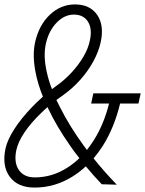

<svg xmlns="http://www.w3.org/2000/svg" viewBox="-36 -834 656 868"><path d="M120 14Q44 14 8 -35Q-28 -84 -11 -163Q-2 -203 29 -251Q60 -299 108 -349Q132 -374 158 -397Q135 -454 125 -506Q110 -581 122 -640Q139 -719 188.5 -766.5Q238 -814 303 -814Q371 -814 403.5 -766.5Q436 -719 419 -642Q410 -601 386.5 -557.5Q363 -514 328 -474.5Q293 -435 251 -405Q235 -394 219 -382Q227 -365 236 -348Q278 -264 343 -175Q350 -166 357 -156Q374 -178 390 -203Q434 -274 457 -366H376L386 -412H600L590 -366H507Q481 -258 429 -175Q409 -144 387 -118Q435 -58 492 1L424 -1Q386 -41 352 -82Q324 -56 292 -36Q212 14 120 14ZM179 -350Q164 -337 150 -323Q104 -279 75 -236Q46 -193 38 -156Q26 -100 49 -66Q72 -32 121 -32Q201 -32 270 -77Q298 -95 323 -119Q301 -146 282 -174Q220 -262 180 -347Q179 -348 179 -350ZM199 -431Q207 -437 215 -443Q254 -470 286.5 -505Q319 -540 341 -577.5Q363 -615 370 -650Q382 -703 362 -735.5Q342 -768 298 -768Q255 -768 219.5 -731Q184 -694 171 -635Q159 -579 176 -506Q184 -469 199 -431Z"/></svg>

Font: Victor Mono Thin Thin
Style: Italic
Weight: 250
Italic angle: -12°
Monospace: yes
Version: Version 1.561;gftools[0.9.30]